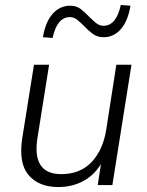

<svg xmlns="http://www.w3.org/2000/svg" viewBox="-20 -746 593 774"><path d="M215 8Q136 8 95 -40.5Q54 -89 70 -191L117 -485H178L131 -190Q108 -44 227 -44Q303 -44 349 -92.5Q395 -141 408 -222L449 -485H510L433 0H374L387 -85Q360 -40 315.5 -16Q271 8 215 8ZM192 -593 153 -596Q163 -657 192 -690Q221 -723 263 -723Q289 -723 307 -708.5Q325 -694 341 -677Q354 -664 367.5 -653Q381 -642 397 -642Q449 -642 467 -726L506 -723Q496 -662 467.5 -629Q439 -596 398 -596Q371 -596 352.5 -610.5Q334 -625 319 -641Q305 -655 291.5 -666Q278 -677 262 -677Q210 -677 192 -593Z"/></svg>

Font: Nunito Sans Light
Style: Italic
Weight: 300
Italic angle: -9°
Designer: Vernon Adams
Foundry: Vernon Adams
Version: Version 3.006; ttfautohint (v1.8.3)